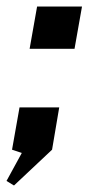

<svg xmlns="http://www.w3.org/2000/svg" viewBox="-31 -460 301 590"><path d="M198 -310H60L83 -440H221ZM129 0 12 110 -11 96 36 10 6 0 29 -130H151Z"/></svg>

Font: Cabin
Style: Bold Italic
Weight: 700
Designer: Pablo Impallari
Foundry: Pablo Impallari. www.impallari.com Igino Marini. www.ikern.com
Version: Version 1.005